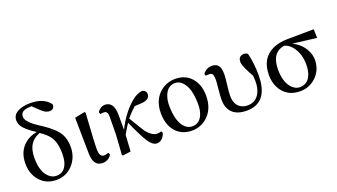

<svg xmlns="http://www.w3.org/2000/svg" viewBox="-68 -1380 3440 1960"><g transform="rotate(-20 1652.0 -399.5)"><path d="M300.8 -25.4Q392.6 -25.4 421.9 -127.9Q432.6 -168 432.6 -217.8Q432.6 -340.8 385.7 -406.2Q352.5 -452.1 287.1 -495.1Q181.6 -456.1 158.2 -353.5Q149.4 -316.4 149.4 -269.5Q149.4 -124 218.8 -59.6Q254.9 -25.4 300.8 -25.4ZM377 -709 301.8 -780.3Q204.1 -779.3 187.5 -736.3Q182.6 -723.6 182.6 -709Q182.6 -664.1 253.9 -608.4Q286.1 -584 343.8 -546.9Q467.8 -463.9 506.8 -390.6Q537.1 -333 537.1 -253.9Q537.1 -141.6 464.8 -62.5Q393.6 14.6 286.1 14.6Q168.9 14.6 98.6 -74.2Q43 -147.5 43 -250Q43 -384.8 134.8 -459Q187.5 -502 262.7 -514.6Q153.3 -584 124 -635.7Q106.4 -666 106.4 -697.3Q106.4 -773.4 203.1 -801.8Q246.1 -814.5 298.8 -814.5Q440.4 -814.5 505.9 -733.4Q509.8 -727.5 512.7 -723.6Q513.7 -681.6 477.5 -670.9Q467.8 -668.9 459 -668.9Q418.9 -669.9 377 -709Z M790 13.7Q688.5 13.7 686.5 -125Q686.5 -126 686.5 -127L680.7 -517.6L790 -539.1L798.8 -530.3Q777.3 -207 778.3 -134.8Q779.3 -62.5 818.4 -55.7Q825.2 -54.7 831.1 -54.7Q847.7 -54.7 877 -65.4L886.7 -43.9Q866.2 -2 817.4 9.8Q803.7 13.7 790 13.7Z M1460 -85.9 1468.8 -66.4Q1446.3 1 1394.5 12.7Q1385.7 14.6 1377.9 14.6Q1332 14.6 1287.1 -53.7Q1247.1 -114.3 1170.9 -284.2Q1135.7 -231.4 1105.5 -175.8Q1099.6 -62.5 1094.7 0L1008.8 11.7L999 3.9L1013.7 -213.9L1015.6 -409.2Q1015.6 -459 988.3 -466.8Q980.5 -468.8 971.7 -468.8Q964.8 -468.8 947.3 -466.8Q938.5 -464.8 935.5 -464.8L926.8 -488.3Q961.9 -537.1 1011.7 -538.1Q1106.4 -536.1 1107.4 -393.6V-230.5Q1177.7 -374 1279.3 -467.8Q1291 -478.5 1301.8 -487.3Q1357.4 -534.2 1414.1 -541Q1416 -541 1418 -541Q1459 -530.3 1460 -492.2Q1458 -432.6 1371.1 -424.8L1293 -420.9Q1243.2 -377 1196.3 -321.3Q1283.2 -175.8 1302.7 -148.4Q1358.4 -81.1 1409.2 -78.1Q1438.5 -78.1 1460 -85.9Z M1760.7 14.6Q1636.7 14.6 1570.3 -77.1Q1518.6 -149.4 1518.6 -260.7Q1518.6 -407.2 1616.2 -486.3Q1685.5 -541 1773.4 -541Q1897.5 -541 1963.9 -449.2Q2014.6 -377.9 2014.6 -271.5Q2014.6 -122.1 1917 -41Q1848.6 14.6 1760.7 14.6ZM1776.4 -25.4Q1861.3 -25.4 1893.6 -119.1Q1908.2 -162.1 1908.2 -216.8Q1908.2 -396.5 1835 -468.8Q1800.8 -502 1758.8 -502Q1680.7 -502 1645.5 -418Q1625 -369.1 1625 -307.6Q1625 -121.1 1704.1 -52.7Q1737.3 -25.4 1776.4 -25.4Z M2081.1 -463.9 2073.2 -486.3Q2111.3 -538.1 2171.9 -538.1Q2239.3 -538.1 2256.8 -477.5Q2263.7 -450.2 2263.7 -408.2Q2263.7 -383.8 2251 -277.3Q2244.1 -225.6 2244.1 -185.5Q2244.1 -80.1 2318.4 -45.9Q2345.7 -33.2 2379.9 -33.2Q2472.7 -33.2 2513.7 -117.2Q2538.1 -167 2538.1 -236.3Q2538.1 -263.7 2535.2 -297.9Q2464.8 -422.9 2460.9 -463.9Q2460 -470.7 2460 -476.6Q2460 -525.4 2500 -538.1Q2510.7 -541 2521.5 -541Q2546.9 -540 2562.5 -525.4Q2589.8 -414.1 2589.8 -287.1Q2589.8 -24.4 2408.2 9.8Q2382.8 14.6 2354.5 14.6Q2199.2 14.6 2159.2 -101.6Q2147.5 -137.7 2147.5 -181.6Q2147.5 -215.8 2159.2 -333Q2163.1 -367.2 2163.1 -391.6Q2163.1 -448.2 2145.5 -460Q2133.8 -466.8 2115.2 -466.8Q2094.7 -466.8 2081.1 -463.9Z M2944.3 -25.4Q3033.2 -25.4 3067.4 -116.2Q3084 -161.1 3084 -220.7Q3084 -335.9 3026.4 -414.1Q2989.3 -462.9 2939.5 -478.5Q2795.9 -457 2794.9 -272.5Q2794.9 -127.9 2864.3 -60.5Q2901.4 -25.4 2944.3 -25.4ZM3281.2 -438.5 3022.5 -469.7Q3115.2 -424.8 3158.2 -338.9Q3183.6 -290 3183.6 -239.3Q3183.6 -123 3101.6 -48.8Q3031.2 14.6 2933.6 14.6Q2808.6 14.6 2741.2 -76.2Q2688.5 -146.5 2688.5 -250Q2688.5 -428.7 2827.1 -496.1Q2896.5 -529.3 2991.2 -530.3L3278.3 -533.2Z"/></g></svg>

Font: GenYoMin JP SemiBold
Style: Regular
Weight: 600
Version: Version 1.001;PS 1;hotconv 16.6.51;makeotf.lib2.5.65220 DEVE